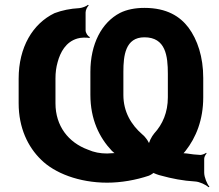

<svg xmlns="http://www.w3.org/2000/svg" viewBox="-20 -754 915 803"><path d="M756 -123C800 -179 830 -253 830 -347V-428C830 -516 806 -588 768 -639C733 -685 678 -721 584 -721C545 -721 510 -714 482 -700C405 -660 358 -570 358 -453V-358C358 -255 395 -179 448 -123C454 -117 463 -110 468 -108L470 -112C464 -114 451 -114 444 -113L428 -112C399 -112 373 -117 348 -128C266 -158 212 -227 212 -322V-426C212 -451 215 -473 221 -494C232 -535 255 -579 304 -593C315 -597 345 -598 354 -595L356 -599C347 -602 338 -617 338 -627V-702C338 -712 345 -726 351 -731L348 -734C342 -728 324 -721 312 -720C274 -718 240 -711 208 -699C117 -655 58 -557 58 -425V-322C58 -219 97 -139 152 -86C208 -30 311 10 428 10C487 10 548 -1 602 -19C608 -21 625 -31 624 -34L619 -33C620 -30 646 -21 652 -20C699 -7 745 2 796 5C815 6 842 19 852 29L856 27C846 16 834 -13 834 -32V-90C834 -98 840 -108 844 -112L842 -115C838 -111 825 -106 818 -106C798 -107 780 -109 762 -112C755 -113 742 -114 738 -112L740 -108C745 -110 752 -117 756 -123ZM682 -445V-347C682 -284 660 -234 625 -196C614 -183 601 -158 602 -146H606C605 -158 589 -181 575 -192C529 -232 496 -286 496 -357V-454C496 -521 504 -598 584 -598C673 -598 682 -520 682 -445Z"/></svg>

Font: Asimov
Style: EdgeWide
Weight: 500
Designer: Google
Version: Version 2.000980: 2014